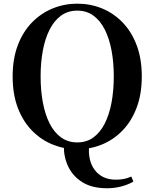

<svg xmlns="http://www.w3.org/2000/svg" viewBox="-20 -779 825 1026"><path d="M552.4 227Q473.3 227 422.3 195.9Q371.3 164.8 346.2 114.3Q321.1 63.7 321.1 4.9V-5H456.6Q448 80.5 487.5 130.8Q527 181.1 598.2 181.1Q621.3 181.1 640.6 177.5Q660 174 681.8 164.5L692.7 191.4Q663.5 208.4 627 217.7Q590.5 227 552.4 227ZM392.9 18.6Q324.2 18.6 261.8 -6.5Q199.5 -31.6 151.1 -81Q102.7 -130.4 75.1 -202.8Q47.6 -275.2 47.6 -370.5Q47.6 -464.8 75.1 -537.3Q102.7 -609.9 151.1 -659.3Q199.5 -708.6 261.8 -734Q324.2 -759.4 392.9 -759.4Q462.5 -759.4 524.4 -734.3Q586.3 -709.2 634.4 -659.8Q682.6 -610.4 710.1 -537.9Q737.7 -465.3 737.7 -370.5Q737.7 -276.2 710.1 -203.4Q682.6 -130.6 634.4 -81.3Q586.3 -31.9 524.4 -6.6Q462.5 18.6 392.9 18.6ZM392.9 -18Q442.6 -18 479.3 -44.8Q515.9 -71.5 540 -119.4Q564.1 -167.3 576.1 -231.5Q588 -295.6 588 -370.5Q588 -445.3 576.1 -509.2Q564.1 -573 540 -620.8Q515.9 -668.7 479.3 -695.5Q442.6 -722.2 392.9 -722.2Q343.1 -722.2 306.2 -695.5Q269.3 -668.7 245.1 -620.8Q220.9 -573 209 -509.2Q197 -445.3 197 -370.5Q197 -295.6 209 -231.5Q220.9 -167.3 245.1 -119.4Q269.3 -71.5 306.2 -44.8Q343.1 -18 392.9 -18Z"/></svg>

Font: Noto Serif SC
Style: Regular
Weight: 200
Designer: Ryoko NISHIZUKA 西塚涼子 (kana & ideographs); Frank Grießhammer (Latin, Greek & Cyrillic); Wenlong ZHANG 张文龙 (bopomofo); San
Foundry: Adobe
Version: Version 2.001;hotconv 1.1.0;makeotfexe 2.6.0